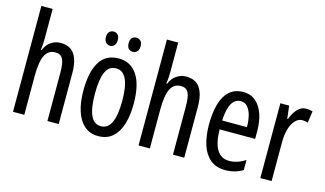

<svg xmlns="http://www.w3.org/2000/svg" viewBox="-89 -1040 2256 1331"><g transform="rotate(15 1039.5 -375.0)"><path d="M146 -545Q146 -501 140 -465H146Q161 -504 192.5 -525.5Q224 -547 261 -547Q330 -547 361.5 -500Q393 -453 393 -364V0H312V-348Q312 -416 296.5 -445Q281 -474 244 -474Q192 -474 169 -427Q146 -380 146 -279V0H65V-760H146Z M859 -269Q859 -186 839.5 -123Q820 -60 780 -25Q740 10 677 10Q618 10 578 -25Q538 -60 518 -122.5Q498 -185 498 -269Q498 -402 542 -474.5Q586 -547 679 -547Q765 -547 812 -476.5Q859 -406 859 -269ZM581 -269Q581 -166 604.5 -113.5Q628 -61 679 -61Q777 -61 777 -269Q777 -476 679 -476Q627 -476 604 -424.5Q581 -373 581 -269ZM553 -668Q553 -694 565.5 -706Q578 -718 596 -718Q614 -718 626 -705.5Q638 -693 638 -668Q638 -642 626 -629Q614 -616 596 -616Q578 -616 565.5 -629Q553 -642 553 -668ZM716 -668Q716 -694 728.5 -706Q741 -718 759 -718Q777 -718 789.5 -705.5Q802 -693 802 -668Q802 -642 789.5 -629Q777 -616 759 -616Q740 -616 728 -629Q716 -642 716 -668Z M1047 -545Q1047 -501 1041 -465H1047Q1062 -504 1093.5 -525.5Q1125 -547 1162 -547Q1231 -547 1262.5 -500Q1294 -453 1294 -364V0H1213V-348Q1213 -416 1197.5 -445Q1182 -474 1145 -474Q1093 -474 1070 -427Q1047 -380 1047 -279V0H966V-760H1047Z M1572 -546Q1627 -546 1663 -514.5Q1699 -483 1717 -429.5Q1735 -376 1735 -309V-253H1480Q1483 -59 1599 -59Q1628 -59 1656.5 -68Q1685 -77 1715 -96V-24Q1659 10 1590 10Q1522 10 1480 -26.5Q1438 -63 1419 -125Q1400 -187 1400 -265Q1400 -402 1443.5 -474Q1487 -546 1572 -546ZM1572 -480Q1531 -480 1508 -440Q1485 -400 1481 -317H1659Q1659 -361 1650 -398Q1641 -435 1621.5 -457.5Q1602 -480 1572 -480Z M2024 -547Q2048 -547 2070 -540L2058 -456Q2041 -463 2018 -463Q1990 -463 1967.5 -439Q1945 -415 1933 -374Q1921 -333 1921 -280V0H1840V-537H1903L1914 -445H1919Q1936 -492 1962.5 -519.5Q1989 -547 2024 -547Z"/></g></svg>

Font: Noto Sans Lao ExtraCondensed
Style: Regular
Weight: 400
Width: 2
Designer: Monotype Design Team
Foundry: Monotype Imaging Inc.
Version: Version 2.004; ttfautohint (v1.8.4.7-5d5b)